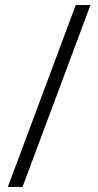

<svg xmlns="http://www.w3.org/2000/svg" viewBox="-20 -736 388 758"><path d="M337 -716 69 2H11L279 -716Z"/></svg>

Font: Noto Sans Hebrew Thin Light
Style: Regular
Weight: 300
Version: Version 3.001